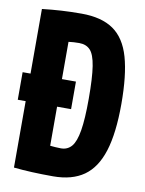

<svg xmlns="http://www.w3.org/2000/svg" viewBox="-82 -768 632 837"><g transform="rotate(10 234.0 -350.0)"><path d="M211 10Q112 10 37 2V-292H2V-414H37V-700Q81 -705 122 -707.5Q163 -710 211 -710Q300 -710 352.5 -673.5Q405 -637 427.5 -558Q450 -479 450 -352Q450 -223 425 -143.5Q400 -64 347.5 -27Q295 10 211 10ZM224 -116Q253 -116 271 -137Q289 -158 297.5 -209Q306 -260 306 -350Q306 -443 298 -493.5Q290 -544 272 -563Q254 -582 223 -582Q197 -582 176 -579V-414H238V-292H176V-119Q188 -118 199 -117Q210 -116 224 -116Z"/></g></svg>

Font: Georama Condensed
Style: Bold
Weight: 700
Width: 3
Designer: Jean-Baptiste Levee
Foundry: Production Type
Version: Version 1.000